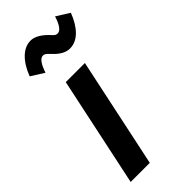

<svg xmlns="http://www.w3.org/2000/svg" viewBox="-236 -778 824 824"><g transform="rotate(-45 176.0 -366.5)"><path d="M20 0 126 -500H242L136 0ZM218 -694Q232 -678 237.5 -675Q243 -672 249 -672Q274 -672 293 -732L352 -695Q333 -645 304.5 -617Q276 -589 241 -589Q205 -589 169 -628Q155 -643 149.5 -646.5Q144 -650 137 -650Q113 -650 93 -590L34 -627Q53 -677 82 -705Q111 -733 145 -733Q179 -733 218 -694Z"/></g></svg>

Font: Wix Madefor Text SemiBold
Style: Italic
Weight: 600
Italic angle: -12°
Designer: Dalton Maag Ltd
Foundry: Dalton Maag Ltd
Version: Version 3.100